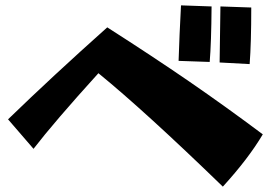

<svg xmlns="http://www.w3.org/2000/svg" viewBox="-20 -741 1030 716"><path d="M655 -721 769 -717Q768 -581 762 -510L646 -514Q649 -610 655 -721ZM802 -717 917 -713Q917 -580 911 -502L799 -508ZM347 -468Q182 -286 105 -186L10 -296Q175 -456 380 -639Q552 -529 686.5 -436.5Q821 -344 960 -240Q906 -149 811 -45Q520 -327 347 -468Z"/></svg>

Font: Otomanopee
Style: Regular
Weight: 400
Designer: Das Ende der Wildnis
Foundry: Gutenberg Labo
Version: Version 3.000